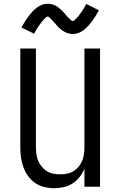

<svg xmlns="http://www.w3.org/2000/svg" viewBox="-20 -993 640 1021"><path d="M268 8Q242 8 215.5 1.5Q189 -5 167 -20Q145 -35 129 -57.5Q113 -80 104 -105Q95 -130 91.5 -156.5Q88 -183 88 -210V-735H171V-210Q171 -192 173.5 -173.5Q176 -155 183 -138Q190 -121 202 -106.5Q214 -92 229.5 -82.5Q245 -73 263.5 -69.5Q282 -66 300 -66Q318 -66 336.5 -69.5Q355 -73 370.5 -82.5Q386 -92 398 -106.5Q410 -121 417 -138Q424 -155 426.5 -173.5Q429 -192 429 -210V-735H512V0H429V-96Q419 -72 403 -51.5Q387 -31 366 -17.5Q345 -4 319.5 2Q294 8 268 8ZM366 -812Q361 -812 355.5 -813Q350 -814 345 -815Q340 -816 335.5 -818Q331 -820 326 -822.5Q321 -825 317 -827.5Q313 -830 308.5 -833Q304 -836 300 -840Q296 -844 292 -847.5Q288 -851 284.5 -855Q281 -859 278 -862.5Q275 -866 271.5 -870Q268 -874 264 -878.5Q260 -883 256 -887Q252 -891 249 -894Q246 -897 241.5 -901Q237 -905 234 -905Q229 -905 226 -902Q223 -899 219 -895Q215 -891 212 -888.5Q209 -886 207 -883Q205 -880 202.5 -877Q200 -874 197.5 -870.5Q195 -867 192 -863Q189 -859 186 -855Q183 -851 180 -846Q177 -841 174 -836Q171 -831 168 -825.5Q165 -820 161 -814L94 -847Q104 -865 113.5 -880Q123 -895 132.5 -907.5Q142 -920 151.5 -930.5Q161 -941 174 -951Q187 -961 202 -967Q217 -973 234 -973Q239 -973 244.5 -972.5Q250 -972 255 -970.5Q260 -969 264.5 -967.5Q269 -966 274 -963.5Q279 -961 283 -958.5Q287 -956 291.5 -952.5Q296 -949 300 -945.5Q304 -942 308 -938Q312 -934 315.5 -930.5Q319 -927 322 -923.5Q325 -920 328.5 -915.5Q332 -911 336 -907Q340 -903 344 -899Q348 -895 351 -892Q354 -889 358.5 -885Q363 -881 366 -881Q371 -881 374 -884Q377 -887 381 -890.5Q385 -894 388 -897Q391 -900 393 -902.5Q395 -905 397.5 -908Q400 -911 402.5 -914.5Q405 -918 408 -922Q411 -926 414 -930.5Q417 -935 420 -939.5Q423 -944 426 -949Q429 -954 432 -960Q435 -966 439 -972L506 -938Q496 -920 486.5 -905Q477 -890 467.5 -877.5Q458 -865 448.5 -854.5Q439 -844 426 -834Q413 -824 398 -818Q383 -812 366 -812Z"/></svg>

Font: Nova Nerd Font
Style: Regular
Weight: 400
Designer: Belleve Invis
Foundry: Belleve Invis
Version: Version 24.1.4; ttfautohint (v1.8.4);Nerd Fonts 3.1.1